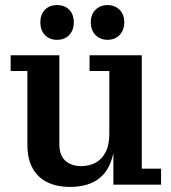

<svg xmlns="http://www.w3.org/2000/svg" viewBox="-20 -728 675 757"><path d="M254 9Q206 9 168.5 -8.5Q131 -26 109.5 -63Q88 -100 88 -158V-448H22V-510H214V-159Q214 -116 237.5 -94.5Q261 -73 300 -73Q330 -73 355 -85.5Q380 -98 395.5 -126.5Q411 -155 411 -200L434 -201Q434 -133 415.5 -86Q397 -39 357 -15Q317 9 254 9ZM427 0V-166L411 -164V-448H333V-510H539V-63H615V0ZM404 -571Q375 -571 356.5 -590Q338 -609 338 -640Q338 -671 356.5 -689.5Q375 -708 404 -708Q433 -708 451.5 -689.5Q470 -671 470 -640Q470 -609 451.5 -590Q433 -571 404 -571ZM205 -571Q175 -571 157 -590Q139 -609 139 -640Q139 -671 157 -689.5Q175 -708 205 -708Q235 -708 253 -689.5Q271 -671 271 -640Q271 -609 253 -590Q235 -571 205 -571Z"/></svg>

Font: Montagu Slab 120pt Medium
Style: Regular
Weight: 500
Designer: Florian Karsten
Foundry: Florian Karsten
Version: Version 1.000